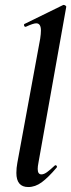

<svg xmlns="http://www.w3.org/2000/svg" viewBox="-20 -745 287 774"><path d="M46 -48Q46 -68 50 -89L142 -589Q145 -609 145 -622Q145 -651 126 -651Q114 -651 84 -637H83Q78 -637 77 -642.5Q76 -648 80 -649L235 -725H237Q241 -725 244.5 -722Q248 -719 247 -717L135 -89Q132 -74 132 -64Q132 -42 147 -42Q157 -42 169.5 -51Q182 -60 200 -77Q202 -79 204 -79Q207 -79 209 -75.5Q211 -72 208 -69Q174 -29 148 -10Q122 9 94 9Q46 9 46 -48Z"/></svg>

Font: Cormorant Infant
Style: Bold Italic
Weight: 700
Italic angle: -10°
Designer: Christian Thalmann (Catharsis Fonts)
Foundry: Catharsis Fonts
Version: Version 4.000